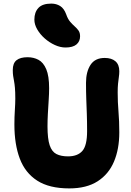

<svg xmlns="http://www.w3.org/2000/svg" viewBox="-20 -1034 729 1067"><path d="M365 13Q254 13 187 -30Q120 -73 90 -152.5Q60 -232 60 -342Q60 -383 62.5 -421Q65 -459 65 -486Q65 -523 63 -545.5Q61 -568 58 -583.5Q55 -599 53 -612.5Q51 -626 51 -645Q51 -683 72 -699.5Q93 -716 133 -716Q167 -716 194 -701.5Q221 -687 237 -649.5Q253 -612 253 -544Q253 -514 250.5 -476.5Q248 -439 246 -401.5Q244 -364 244 -332Q244 -263 256 -227Q268 -191 293.5 -178Q319 -165 358 -165Q411 -165 437.5 -195Q464 -225 464 -305Q464 -359 462.5 -400.5Q461 -442 459.5 -482.5Q458 -523 458 -574Q458 -635 483 -673.5Q508 -712 562 -712Q600 -712 621.5 -693.5Q643 -675 643 -638Q643 -622 640.5 -605.5Q638 -589 636 -569Q634 -549 634 -520Q634 -466 638.5 -413.5Q643 -361 643 -298Q643 -206 613.5 -136Q584 -66 522.5 -26.5Q461 13 365 13ZM344 -770Q315 -770 284.5 -784Q254 -798 228.5 -820.5Q203 -843 187 -870.5Q171 -898 171 -925Q171 -966 193.5 -990Q216 -1014 265 -1014Q293 -1014 314.5 -1000.5Q336 -987 348 -954Q357 -928 370 -913Q383 -898 395.5 -887Q408 -876 416.5 -864Q425 -852 425 -832Q425 -804 405 -787Q385 -770 344 -770Z"/></svg>

Font: Shantell Sans Light ExtraBold
Style: Regular
Weight: 800
Version: Version 1.011;[c5ecc13dd]